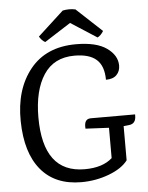

<svg xmlns="http://www.w3.org/2000/svg" viewBox="-59 -926 763 990"><g transform="rotate(-5 322.0 -431.0)"><path d="M399 -309H628Q628 -309 628 -302Q628 -261 593 -257L566 -254H564V-77Q533 -36 465 -10.5Q397 15 322 15Q187 15 113.5 -73Q40 -161 37.5 -325.5Q35 -490 118 -593Q201 -696 356 -696Q461 -696 514.5 -658Q568 -620 568 -567Q568 -538 549.5 -519Q531 -500 494 -500Q494 -571 457 -604.5Q420 -638 343 -638Q236 -638 183 -557Q130 -476 130 -337Q130 -50 345 -50Q438 -50 488 -95V-252L367 -258Q362 -309 399 -309ZM335 -808 199 -721Q181 -731 169 -752L303 -875Q337 -882 369 -875L501 -752Q487 -729 470 -721Z"/></g></svg>

Font: Karma Medium
Style: Regular
Weight: 500
Designer: Joana Correia
Foundry: Indian Type Foundry
Version: Version 1.202;PS 1.0;hotconv 1.0.78;makeotf.lib2.5.61930; tt